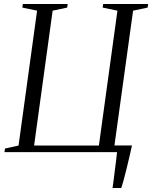

<svg xmlns="http://www.w3.org/2000/svg" viewBox="-20 -763 763 963"><path d="M544.5 180Q546.5 168 549.2 146.2Q552 124.5 555.2 98.2Q558.5 72 561.8 46Q565 20 567 0H2.5L5 -18L73 -33L166 -709.5L92 -725L94.5 -743H319.5L317 -725L244 -709.5L151 -33H476L569 -709.5L495 -725L497.5 -743H723L720.5 -725L647.5 -709.5L554 -33.5H642Q636.5 -8.5 629.5 21.8Q622.5 52 615 82.5Q607.5 113 600.5 138.8Q593.5 164.5 588 180Z"/></svg>

Font: Merriweather 144pt Light
Style: Italic
Weight: 300
Italic angle: -7.8°
Version: Version 2.101